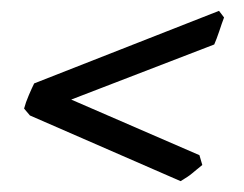

<svg xmlns="http://www.w3.org/2000/svg" viewBox="-20 -459 450 354"><path d="M35.2 -246.1 24.4 -258.8Q27.3 -270 33.2 -283.7Q39.1 -297.4 43 -305.2L383.8 -439L393.1 -426.8Q391.1 -421.9 388.9 -415.3Q386.7 -408.7 384.3 -401.6Q381.8 -394.5 379.4 -387.9Q377 -381.3 375 -377L111.3 -275.4L347.7 -172.9L353 -154.8Q347.2 -149.9 342.8 -146.5L334.5 -139.6Q330.6 -136.2 325.4 -132.8Q320.3 -129.4 313 -125Z"/></svg>

Font: Gentium Plus APac
Style: Italic
Weight: 400
Italic angle: -8°
Designer: J. Victor Gaultney, Annie Olsen, Iska Routamaa, Becca Hirsbrunner
Foundry: SIL International
Version: Version 5.000